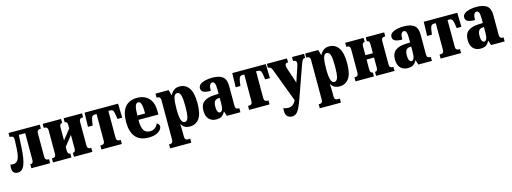

<svg xmlns="http://www.w3.org/2000/svg" viewBox="-9 -1445 6875 2578"><g transform="rotate(-15 3429.0 -155.5)"><path d="M75 10Q0 10 0 -72Q0 -83 1 -95Q2 -107 5 -120Q16 -118 25 -116.5Q34 -115 43 -115Q89 -115 112.5 -156.5Q136 -198 142 -305Q143 -316 143.5 -335.5Q144 -355 145 -376Q146 -397 146.5 -414Q147 -431 147 -436Q147 -480 105 -480H90V-536H525V-480H510Q493 -480 481.5 -468Q470 -456 470 -431V-105Q470 -78 481.5 -67Q493 -56 510 -56H525V0H264V-56H274Q288 -56 297 -67Q306 -78 306 -105V-476H217L208 -300Q200 -146 170 -68Q140 10 75 10Z M565 0V-56H580Q597 -56 608.5 -67Q620 -78 620 -105V-431Q620 -456 608.5 -468Q597 -480 580 -480H565V-536H821V-480H816Q803 -480 793.5 -468Q784 -456 784 -431V-247L893 -385V-431Q893 -456 884 -468Q875 -480 861 -480H856V-536H1112V-480H1097Q1080 -480 1068.5 -468Q1057 -456 1057 -431V-105Q1057 -78 1068.5 -67Q1080 -56 1097 -56H1112V0H856V-56H861Q875 -56 884 -67Q893 -78 893 -105V-295L784 -157V-105Q784 -78 793.5 -67Q803 -56 816 -56H821V0Z M1238 0V-56H1258Q1275 -56 1286.5 -67Q1298 -78 1298 -105V-476H1276Q1242 -476 1231.5 -454.5Q1221 -433 1216 -396L1208 -340H1142L1147 -536H1613L1618 -340H1552L1544 -396Q1539 -433 1528.5 -454.5Q1518 -476 1484 -476H1462V-105Q1462 -78 1473.5 -67Q1485 -56 1502 -56H1522V0Z M1893 10Q1771 10 1712 -62.5Q1653 -135 1653 -268Q1653 -408 1711 -477Q1769 -546 1877 -546Q1979 -546 2038.5 -484Q2098 -422 2098 -303V-255H1821Q1821 -152 1847.5 -109.5Q1874 -67 1934 -67Q1977 -67 2003.5 -88.5Q2030 -110 2046 -145Q2080 -129 2080 -98Q2080 -74 2060 -49Q2040 -24 1999 -7Q1958 10 1893 10ZM1930 -315Q1930 -405 1918 -444.5Q1906 -484 1877 -484Q1848 -484 1835.5 -444.5Q1823 -405 1822 -315Z M2133 225V169H2148Q2165 169 2176.5 158Q2188 147 2188 120V-431Q2188 -456 2176.5 -468Q2165 -480 2148 -480H2133V-536H2316L2336 -462H2340Q2358 -498 2389 -522Q2420 -546 2468 -546Q2551 -546 2598 -479Q2645 -412 2645 -267Q2645 -121 2598.5 -55.5Q2552 10 2466 10Q2387 10 2352 -53H2348Q2350 -27 2351 -0.5Q2352 26 2352 58V120Q2352 147 2363.5 158Q2375 169 2392 169H2427V225ZM2415 -66Q2450 -66 2463.5 -115Q2477 -164 2477 -267Q2477 -371 2463.5 -419.5Q2450 -468 2415 -468Q2380 -468 2366 -419.5Q2352 -371 2352 -267Q2352 -164 2366.5 -115Q2381 -66 2415 -66Z M2833 10Q2772 10 2733.5 -29Q2695 -68 2695 -150Q2695 -232 2745.5 -270Q2796 -308 2884 -312L2951 -315V-374Q2951 -435 2940.5 -459.5Q2930 -484 2908 -484Q2886 -484 2873 -460Q2860 -436 2860 -380Q2793 -380 2760.5 -396.5Q2728 -413 2728 -450Q2728 -483 2754.5 -504Q2781 -525 2825.5 -535.5Q2870 -546 2923 -546Q3019 -546 3067 -509Q3115 -472 3115 -380V-105Q3115 -78 3126.5 -67Q3138 -56 3155 -56H3170V0H2981L2961 -64H2957Q2935 -22 2907 -6Q2879 10 2833 10ZM2905 -68Q2926 -68 2938.5 -95Q2951 -122 2951 -180V-259L2929 -257Q2892 -253 2877.5 -228Q2863 -203 2863 -155Q2863 -114 2874.5 -91Q2886 -68 2905 -68Z M3291 0V-56H3311Q3328 -56 3339.5 -67Q3351 -78 3351 -105V-476H3329Q3295 -476 3284.5 -454.5Q3274 -433 3269 -396L3261 -340H3195L3200 -536H3666L3671 -340H3605L3597 -396Q3592 -433 3581.5 -454.5Q3571 -476 3537 -476H3515V-105Q3515 -78 3526.5 -67Q3538 -56 3555 -56H3575V0Z M3826 235Q3804 235 3784 226Q3764 217 3751 195Q3738 173 3738 134Q3738 117 3741 96Q3773 110 3808 110Q3880 110 3915 32L3740 -432Q3730 -458 3718 -469Q3706 -480 3686 -480H3681V-536H3961V-480H3954Q3919 -480 3919 -445Q3919 -433 3922.5 -419.5Q3926 -406 3930 -395L3979 -250Q3989 -221 3998 -189Q4008 -221 4018 -250L4067 -395Q4077 -425 4077 -445Q4077 -480 4038 -480H4031V-536H4198V-480H4193Q4176 -480 4164.5 -467Q4153 -454 4136 -407L3982 28Q3955 104 3933 149.5Q3911 195 3886 215Q3861 235 3826 235Z M4213 225V169H4228Q4245 169 4256.5 158Q4268 147 4268 120V-431Q4268 -456 4256.5 -468Q4245 -480 4228 -480H4213V-536H4396L4416 -462H4420Q4438 -498 4469 -522Q4500 -546 4548 -546Q4631 -546 4678 -479Q4725 -412 4725 -267Q4725 -121 4678.5 -55.5Q4632 10 4546 10Q4467 10 4432 -53H4428Q4430 -27 4431 -0.5Q4432 26 4432 58V120Q4432 147 4443.5 158Q4455 169 4472 169H4507V225ZM4495 -66Q4530 -66 4543.5 -115Q4557 -164 4557 -267Q4557 -371 4543.5 -419.5Q4530 -468 4495 -468Q4460 -468 4446 -419.5Q4432 -371 4432 -267Q4432 -164 4446.5 -115Q4461 -66 4495 -66Z M4770 0V-56H4785Q4802 -56 4813.5 -67Q4825 -78 4825 -105V-431Q4825 -456 4813.5 -468Q4802 -480 4785 -480H4770V-536H5026V-480H5021Q5008 -480 4998.5 -468Q4989 -456 4989 -431V-305H5093V-431Q5093 -456 5084 -468Q5075 -480 5061 -480H5056V-536H5312V-480H5297Q5280 -480 5268.5 -468Q5257 -456 5257 -431V-105Q5257 -78 5268.5 -67Q5280 -56 5297 -56H5312V0H5056V-56H5061Q5075 -56 5084 -67Q5093 -78 5093 -105V-245H4989V-105Q4989 -78 4998.5 -67Q5008 -56 5021 -56H5026V0Z M5495 10Q5434 10 5395.5 -29Q5357 -68 5357 -150Q5357 -232 5407.5 -270Q5458 -308 5546 -312L5613 -315V-374Q5613 -435 5602.5 -459.5Q5592 -484 5570 -484Q5548 -484 5535 -460Q5522 -436 5522 -380Q5455 -380 5422.5 -396.5Q5390 -413 5390 -450Q5390 -483 5416.5 -504Q5443 -525 5487.5 -535.5Q5532 -546 5585 -546Q5681 -546 5729 -509Q5777 -472 5777 -380V-105Q5777 -78 5788.5 -67Q5800 -56 5817 -56H5832V0H5643L5623 -64H5619Q5597 -22 5569 -6Q5541 10 5495 10ZM5567 -68Q5588 -68 5600.5 -95Q5613 -122 5613 -180V-259L5591 -257Q5554 -253 5539.5 -228Q5525 -203 5525 -155Q5525 -114 5536.5 -91Q5548 -68 5567 -68Z M5953 0V-56H5973Q5990 -56 6001.5 -67Q6013 -78 6013 -105V-476H5991Q5957 -476 5946.5 -454.5Q5936 -433 5931 -396L5923 -340H5857L5862 -536H6328L6333 -340H6267L6259 -396Q6254 -433 6243.5 -454.5Q6233 -476 6199 -476H6177V-105Q6177 -78 6188.5 -67Q6200 -56 6217 -56H6237V0Z M6506 10Q6445 10 6406.5 -29Q6368 -68 6368 -150Q6368 -232 6418.5 -270Q6469 -308 6557 -312L6624 -315V-374Q6624 -435 6613.5 -459.5Q6603 -484 6581 -484Q6559 -484 6546 -460Q6533 -436 6533 -380Q6466 -380 6433.5 -396.5Q6401 -413 6401 -450Q6401 -483 6427.5 -504Q6454 -525 6498.5 -535.5Q6543 -546 6596 -546Q6692 -546 6740 -509Q6788 -472 6788 -380V-105Q6788 -78 6799.5 -67Q6811 -56 6828 -56H6843V0H6654L6634 -64H6630Q6608 -22 6580 -6Q6552 10 6506 10ZM6578 -68Q6599 -68 6611.5 -95Q6624 -122 6624 -180V-259L6602 -257Q6565 -253 6550.5 -228Q6536 -203 6536 -155Q6536 -114 6547.5 -91Q6559 -68 6578 -68Z"/></g></svg>

Font: Noto Serif ExtraCondensed Black
Style: Regular
Weight: 900
Width: 2
Designer: Monotype Design Team
Foundry: Monotype Imaging Inc.
Version: Version 2.015; ttfautohint (v1.8.4.7-5d5b)